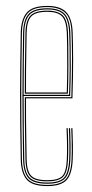

<svg xmlns="http://www.w3.org/2000/svg" viewBox="-20 -625 310 650"><path d="M140.2 5Q88.8 5 70 -17.4Q51.2 -39.8 50.2 -85Q49 -151 48.4 -205.6Q47.8 -260.2 47.9 -309.5Q48 -358.8 48.6 -408.4Q49.2 -458 50.2 -514Q51.2 -559.5 70.5 -582.2Q89.8 -605 140.2 -605Q184.2 -605 204.2 -584Q224.2 -563 226 -515.8Q226.8 -498.5 227.1 -475.2Q227.5 -452 227.6 -423.6Q227.8 -395.2 227.1 -362.1Q226.5 -329 225.2 -292H68Q68 -249.2 68.2 -216.1Q68.5 -183 69.1 -152Q69.8 -121 70.2 -85.2Q71 -45.8 85.4 -30.4Q99.8 -15 140.2 -15Q177 -15 190.8 -28.9Q204.5 -42.8 206.2 -85.8Q207 -103.2 206.9 -131Q206.8 -158.8 205.2 -191H209.2Q210.8 -160 210.9 -131.6Q211 -103.2 210.2 -85.8Q208.5 -40.8 193.2 -25.9Q178 -11 140.2 -11Q98 -11 82.5 -27.4Q67 -43.8 66.2 -85.2Q65.8 -117.8 65.1 -149.5Q64.5 -181.2 64.2 -216.9Q64 -252.5 64 -296H221.5Q222.8 -336 223.2 -369.4Q223.8 -402.8 223.8 -429.9Q223.8 -457 223.2 -478.4Q222.8 -499.8 222 -515.8Q220.2 -565.5 199.2 -583.2Q178.2 -601 140.2 -601Q91.5 -601 73.4 -579.5Q55.2 -558 54.2 -514Q53.2 -458.8 52.6 -407.4Q52 -356 52 -304.9Q52 -253.8 52.5 -199.8Q53 -145.8 54.2 -85Q55.2 -40 73.5 -19.5Q91.8 1 140.2 1Q183 1 201.5 -17.1Q220 -35.2 222.2 -85.2Q222.8 -96.5 222.9 -113.2Q223 -130 222.6 -150.1Q222.2 -170.2 221.2 -191H225.2Q226.5 -162.2 226.9 -133.9Q227.2 -105.5 226.2 -85Q224 -34.8 205 -14.9Q186 5 140.2 5ZM140.2 -3Q93.2 -3 76.2 -22.2Q59.2 -41.5 58.2 -85Q57.2 -144.8 56.6 -198.5Q56 -252.2 56 -303.4Q56 -354.5 56.6 -406.4Q57.2 -458.2 58.2 -514Q59.2 -557.8 76.8 -577.4Q94.2 -597 140.2 -597Q181.2 -597 198.9 -578.1Q216.5 -559.2 218.2 -512.8Q218.8 -499.8 219.2 -469.6Q219.8 -439.5 219.6 -396.1Q219.5 -352.8 217.5 -300H60Q60 -233.5 60.6 -184Q61.2 -134.5 62.2 -85.2Q63 -41.5 80.1 -24.2Q97.2 -7 140.2 -7Q180.5 -7 196.4 -23.2Q212.2 -39.5 214.2 -85.5Q215 -102.8 214.9 -130.9Q214.8 -159 213.2 -191H217.2Q218.5 -165.8 218.9 -136.2Q219.2 -106.8 218.2 -85.5Q216.2 -37.2 199.1 -20.1Q182 -3 140.2 -3ZM60 -304H213.8Q215.5 -350.5 215.8 -392.8Q216 -435 215.5 -466.6Q215 -498.2 214.2 -512.8Q212.5 -558.2 195.8 -575.6Q179 -593 140.2 -593Q96.5 -593 79.8 -574.6Q63 -556.2 62.2 -513.8Q61.2 -465.5 60.6 -417.1Q60 -368.8 60 -304ZM64 -308Q64 -350.5 64.2 -383.1Q64.5 -415.8 65.1 -446.4Q65.8 -477 66.2 -513.8Q67 -555 82.9 -572Q98.8 -589 140.2 -589Q175.2 -589 191.9 -573.5Q208.5 -558 210.2 -513Q210.8 -500 211.2 -470.9Q211.8 -441.8 211.6 -400.1Q211.5 -358.5 209.8 -308ZM68 -312H206Q207.5 -357.8 207.6 -398.5Q207.8 -439.2 207.2 -469.2Q206.8 -499.2 206.2 -513Q204.5 -555.5 189.4 -570.2Q174.2 -585 140.2 -585Q100 -585 85.5 -568.9Q71 -552.8 70.2 -513.8Q69.8 -478.5 69.1 -448.2Q68.5 -418 68.2 -385.9Q68 -353.8 68 -312Z"/></svg>

Font: Big Shoulders Inline Display SC Thin
Style: Regular
Weight: 100
Designer: Patric King
Foundry: XO Type Co
Version: Version 2.002